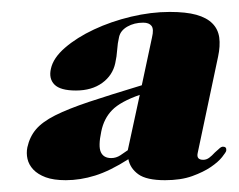

<svg xmlns="http://www.w3.org/2000/svg" viewBox="-20 -706 400 322"><path d="M214.4 -546.9Q182.1 -535.6 168.2 -521.5Q154.3 -507.3 149.9 -485.8Q144.5 -460.4 149.2 -450.7Q153.8 -440.9 166.5 -440.9Q174.8 -440.9 181.9 -445.6Q189 -450.2 194.3 -454.1ZM234.9 -643.1Q238.3 -657.2 234.1 -662.6Q230 -668 220.2 -668Q205.1 -668 193.6 -661.4Q182.1 -654.8 179.7 -644Q177.2 -633.3 176.5 -622.3Q175.8 -611.3 173.3 -600.1Q168.9 -579.6 151.4 -566.9Q133.8 -554.2 107.4 -554.2Q81.1 -554.2 71.3 -564.2Q61.5 -574.2 65.4 -590.8Q69.3 -608.9 89.1 -626Q108.9 -643.1 137.5 -656.5Q166 -669.9 199.7 -678Q233.4 -686 264.6 -686Q292 -686 309.3 -681.2Q326.7 -676.3 336.2 -666.7Q345.7 -657.2 347.7 -643.1Q349.6 -628.9 345.7 -610.8L311.5 -449.2Q309.1 -438 320.8 -438Q326.2 -438 330.8 -441.4Q335.4 -444.8 340.3 -450.2Q344.7 -454.1 347.9 -457Q351.1 -460 354 -460Q360.4 -460 359.4 -453.1Q358.9 -450.7 352.5 -442.6Q346.2 -434.6 333.7 -426Q321.3 -417.5 302.2 -410.6Q283.2 -403.8 256.8 -403.8Q225.6 -403.8 211.9 -413.8Q198.2 -423.8 195.3 -439Q164.6 -419.4 139.6 -411.6Q114.7 -403.8 90.3 -403.8Q69.8 -403.8 56.6 -408.7Q43.5 -413.6 35.9 -421.6Q28.3 -429.7 26.1 -439.5Q23.9 -449.2 25.9 -459Q29.8 -476.6 40.3 -489Q50.8 -501.5 72.5 -512.5Q94.2 -523.4 129.4 -535.2Q164.6 -546.9 217.8 -563Z"/></svg>

Font: XB Zar
Style: Bold Italic
Weight: 700
Italic angle: -12°
Designer: Behnam
Foundry: Irmug
Version: Version 8.005 2009